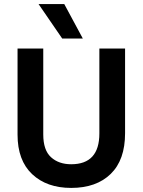

<svg xmlns="http://www.w3.org/2000/svg" viewBox="-20 -912 699 941"><path d="M593 -259Q593 -128 522.5 -59.5Q452 9 329 9Q209 9 137.5 -58.5Q66 -126 66 -252V-674H192V-253Q192 -176 230 -141.5Q268 -107 329 -107Q467 -107 467 -258V-674H593ZM386 -723H285L169 -892H295Z"/></svg>

Font: Hind Madurai SemiBold
Style: Regular
Weight: 600
Designer: Jyotish Sonowal
Foundry: Indian Type Foundry
Version: Version 1.001;PS 1.0;hotconv 1.0.86;makeotf.lib2.5.63406; tt